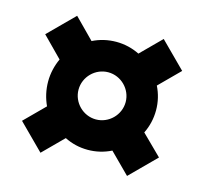

<svg xmlns="http://www.w3.org/2000/svg" viewBox="-80 -590 719 677"><g transform="rotate(15 280.0 -252.0)"><path d="M280 -166C233 -166 194 -205 194 -252C194 -299 233 -338 280 -338C327 -338 366 -299 366 -252C366 -205 327 -166 280 -166ZM530 -94 457 -166C470 -192 477 -221 477 -252C477 -282 470 -311 457 -337L530 -410L438 -502L365 -429C339 -442 310 -449 280 -449C249 -449 220 -442 194 -429L122 -502L30 -410L102 -337C90 -311 83 -282 83 -252C83 -221 90 -192 102 -166L30 -94L122 -2L195 -75C221 -62 249 -55 280 -55C310 -55 339 -62 365 -75L438 -2Z"/></g></svg>

Font: RazerF5
Style: Bold
Weight: 700
Foundry: Razer Inc.
Version: Version 2